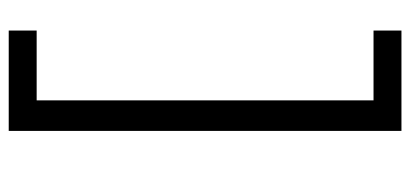

<svg xmlns="http://www.w3.org/2000/svg" viewBox="-270 -470 940 440"><g transform="rotate(-90 200.0 -250.0)"><path d="M120 -700H350V-636H190V136H350V200H120Z"/></g></svg>

Font: Retni Sans
Style: Regular
Weight: 400
Designer: Vitaly Kuzmin
Foundry: ParaType Ltd.
Version: Version 1.00;March 2, 2019;FontCreator 11.5.0.2425 64-bit; t